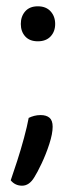

<svg xmlns="http://www.w3.org/2000/svg" viewBox="-20 -468 242 609"><path d="M46 -392Q46 -416 60 -432Q74 -448 100 -448Q126 -448 140.5 -432Q155 -416 155 -392Q155 -368 140.5 -352.5Q126 -337 100 -337Q74 -337 60 -352.5Q46 -368 46 -392ZM89 94Q73 121 50 121Q28 121 14 104Q23 78 34.5 42.5Q46 7 56 -30Q66 -67 71 -94Q79 -98 88.5 -100.5Q98 -103 109 -103Q127 -103 137 -94.5Q147 -86 147 -66Q147 -44 136.5 -11.5Q126 21 112 50.5Q98 80 89 94Z"/></svg>

Font: Baloo Paaji 2
Style: Regular
Weight: 400
Designer: Shuchita Grover, Noopur Datye and Ek Type
Foundry: Ek Type
Version: Version 1.700